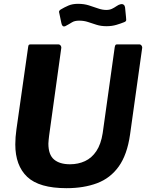

<svg xmlns="http://www.w3.org/2000/svg" viewBox="-20 -974 764 1004"><path d="M660 -270Q645 -165 601 -103.5Q557 -42 487.5 -16Q418 10 328 10Q185 10 122.5 -49Q60 -108 60 -219Q60 -238 61.5 -257.5Q63 -277 66 -298L127 -727Q128 -737 131 -739.5Q134 -742 141 -742H284Q293 -742 297.5 -735Q302 -728 300 -720L237 -266Q236 -254 234.5 -243.5Q233 -233 233 -223Q233 -165 262.5 -140Q292 -115 346 -115Q389 -115 424.5 -131.5Q460 -148 484 -184Q508 -220 517 -278L580 -728Q582 -737 584.5 -739.5Q587 -742 594 -742H708Q716 -742 720.5 -735Q725 -728 723 -720L660 -270ZM629 -858Q612 -851 588.5 -844Q565 -837 537 -837Q508 -837 484.5 -844.5Q461 -852 440 -859Q419 -866 394 -866Q370 -866 356 -857Q342 -848 321 -837Q312 -834 307.5 -838.5Q303 -843 301 -853L292 -896Q291 -903 289 -910Q287 -917 297 -924Q317 -936 338 -945Q359 -954 388 -954Q419 -954 444.5 -946Q470 -938 492.5 -930Q515 -922 536 -922Q553 -922 565.5 -928Q578 -934 589.5 -942Q601 -950 611 -952Q621 -954 627 -949Q633 -944 634 -935L639 -884Q640 -877 640 -869.5Q640 -862 629 -858Z"/></svg>

Font: Libre Franklin
Style: Bold Italic
Weight: 700
Italic angle: -8°
Designer: Pablo Impallari, Rodrigo Fuenzalida, Nhung Nguyen
Foundry: Impallari Type
Version: Version 3.000